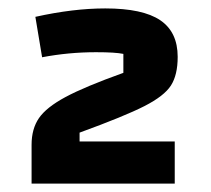

<svg xmlns="http://www.w3.org/2000/svg" viewBox="-20 -760 500 456"><path d="M55 -416Q55 -454 72.5 -479.5Q90 -505 135.5 -529.5Q181 -554 273 -587V-632Q254 -636 208 -636Q143 -636 80 -624L64 -720Q154 -740 230 -740Q319 -740 360.5 -712Q402 -684 402 -625Q402 -582 386 -557Q370 -532 323 -508Q276 -484 169 -445V-424H395V-324H55Z"/></svg>

Font: Changa ExtraBold
Style: Regular
Weight: 800
Designer: Eduardo Rodriguez Tunni
Foundry: Eduardo Rodriguez Tunni
Version: Version 2.002; ttfautohint (v1.5) -l 8 -r 50 -G 220 -x 14 -H